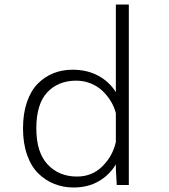

<svg xmlns="http://www.w3.org/2000/svg" viewBox="-20 -820 750 851"><path d="M551 0H497.5L493.5 -71V-91.5Q465.5 -44.5 417.8 -16.8Q370 11 306 11Q260.5 11 220.8 -4.8Q181 -20.5 149.5 -51.5Q118 -82.5 100 -133.8Q82 -185 82 -251Q82 -317 99.5 -367.8Q117 -418.5 147.5 -449.2Q178 -480 217 -495.5Q256 -511 301.5 -511Q366.5 -511 415.8 -484.2Q465 -457.5 493.5 -411.5V-800H551ZM141 -251Q141 -144.5 191.2 -91Q241.5 -37.5 321 -37.5Q388.5 -37.5 434.2 -83.2Q480 -129 493.5 -191V-318.5Q487 -344.5 472.2 -369.5Q457.5 -394.5 435.8 -415.8Q414 -437 383.2 -449.8Q352.5 -462.5 318 -462.5Q238 -462.5 189.5 -410.8Q141 -359 141 -251Z"/></svg>

Font: League Mono UltraLight
Style: Regular
Weight: 200
Width: 6
Designer: Tyler Finck
Foundry: The League of Moveable Type / Tyler Finck
Version: Version 2.210